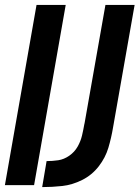

<svg xmlns="http://www.w3.org/2000/svg" viewBox="-34 -755 569 783"><path d="M138 8 156 -98Q180 -98 203.5 -101.5Q227 -105 248.5 -120Q270 -135 282.5 -157Q295 -179 300.5 -202.5Q306 -226 310 -249L311 -253L396 -735H515L427 -235Q420 -193 408 -152.5Q396 -112 368.5 -76.5Q341 -41 301 -21Q261 -1 220 3.5Q179 8 138 8ZM-14 0 115 -735H234L105 0Z"/></svg>

Font: Iosevka SS08
Style: Bold Italic
Weight: 700
Italic angle: -10°
Monospace: yes
Designer: Belleve Invis
Foundry: Belleve Invis
Version: 2.1.0; ttfautohint (v1.8.2)